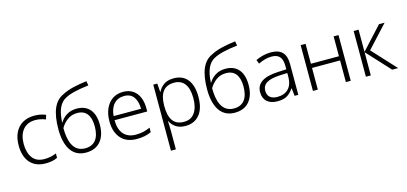

<svg xmlns="http://www.w3.org/2000/svg" viewBox="-79 -1342 4569 2157"><g transform="rotate(-15 2205.5 -264.0)"><path d="M300.8 9.8C359.9 9.8 403.3 -0.5 438 -18.1V-68.8C400.9 -53.2 353 -41 300.8 -41C237.8 -41 190.9 -61.5 161.1 -102.5C131.3 -143.6 116.2 -197.3 116.2 -264.2C116.2 -334 132.8 -389.6 166.5 -430.2C200.2 -470.7 248.5 -491.2 312 -491.2C349.1 -491.2 392.6 -481.9 429.2 -466.8L444.8 -516.1C410.2 -531.7 363.8 -542 313 -542C159.2 -542 57.1 -442.4 57.1 -263.2C57.1 -176.8 78.1 -109.9 120.6 -62C163.1 -14.2 223.1 9.8 300.8 9.8Z M535.2 -319.8C535.2 -255.9 543.5 -199.2 559.6 -149.9C592.3 -50.3 661.1 9.8 768.1 9.8C843.3 9.8 900.4 -13.7 939.9 -61C979.5 -108.4 999 -172.4 999 -253.9C999 -406.2 927.7 -495.1 793 -495.1C747.6 -495.1 708.5 -484.9 675.3 -463.9C641.6 -442.9 616.7 -417 600.1 -387.2H596.2C601.6 -527.3 643.1 -609.4 711.9 -645C768.1 -676.8 865.2 -698.7 988.3 -712.9L979 -764.2C860.4 -749 765.1 -729 692.9 -689.9C586.9 -643.1 535.2 -525.4 535.2 -319.8ZM772.9 -39.1C628.9 -39.1 593.3 -179.2 593.3 -321.8C611.3 -354.5 636.7 -383.8 669.4 -408.7C702.1 -433.6 740.7 -445.8 786.1 -445.8C887.7 -445.8 939 -377 939 -250C939 -115.2 883.8 -39.1 772.9 -39.1Z M1345.2 -542C1295.9 -542 1253.9 -529.8 1219.2 -505.9C1149.9 -457 1112.3 -369.6 1112.3 -262.2C1112.3 -178.2 1133.8 -111.8 1176.3 -63.5C1218.8 -14.6 1280.3 9.8 1360.4 9.8C1428.2 9.8 1476.1 0 1529.3 -23.9V-76.2C1500 -63.5 1473.1 -54.2 1448.2 -48.8C1423.3 -43 1395 -40 1362.3 -40C1239.3 -40 1171.4 -117.7 1171.4 -258.8H1551.3V-297.9C1551.3 -439.9 1480.5 -542 1345.2 -542ZM1344.2 -494.1C1394 -494.1 1431.2 -477.1 1455.6 -442.4C1480 -407.7 1492.2 -362.3 1492.2 -306.2H1173.3C1177.7 -366.2 1195.3 -412.6 1225.6 -445.3C1255.9 -478 1295.4 -494.1 1344.2 -494.1Z M1934.1 -542C1884.8 -542 1845.2 -531.2 1815.9 -509.3C1786.6 -487.3 1765.1 -461.9 1752 -433.1H1749L1741.7 -532.2H1694.8V235.8H1752V17.1C1752 -16.1 1750.5 -58.6 1748 -91.8H1752C1765.1 -64 1786.1 -40 1814.9 -20C1843.8 0 1881.3 9.8 1927.7 9.8C1996.6 9.8 2050.8 -14.2 2090.3 -62C2129.9 -109.9 2149.9 -178.7 2149.9 -269C2149.9 -448.7 2070.3 -542 1934.1 -542ZM1925.8 -493.2C2035.2 -493.2 2090.8 -412.6 2090.8 -270C2090.8 -198.2 2076.2 -141.6 2047.4 -100.6C2018.6 -59.6 1976.6 -39.1 1921.9 -39.1C1806.2 -39.1 1752 -113.8 1752 -266.1V-275.9C1753.4 -416 1807.1 -493.2 1925.8 -493.2Z M2265.1 -319.8C2265.1 -255.9 2273.4 -199.2 2289.6 -149.9C2322.3 -50.3 2391.1 9.8 2498 9.8C2573.2 9.8 2630.4 -13.7 2669.9 -61C2709.5 -108.4 2729 -172.4 2729 -253.9C2729 -406.2 2657.7 -495.1 2522.9 -495.1C2477.5 -495.1 2438.5 -484.9 2405.3 -463.9C2371.6 -442.9 2346.7 -417 2330.1 -387.2H2326.2C2331.5 -527.3 2373 -609.4 2441.9 -645C2498 -676.8 2595.2 -698.7 2718.3 -712.9L2709 -764.2C2590.3 -749 2495.1 -729 2422.9 -689.9C2316.9 -643.1 2265.1 -525.4 2265.1 -319.8ZM2502.9 -39.1C2358.9 -39.1 2323.2 -179.2 2323.2 -321.8C2341.3 -354.5 2366.7 -383.8 2399.4 -408.7C2432.1 -433.6 2470.7 -445.8 2516.1 -445.8C2617.7 -445.8 2668.9 -377 2668.9 -250C2668.9 -115.2 2613.8 -39.1 2502.9 -39.1Z M3061 -541C2997.1 -541 2937 -522.9 2886.2 -499L2904.3 -453.1C2955.1 -477.1 3004.4 -493.2 3059.1 -493.2C3140.6 -493.2 3183.1 -452.6 3183.1 -349.1V-312L3085.9 -307.1C2920.4 -299.8 2832 -246.1 2832 -139.2C2832 -43 2894 9.8 2997.1 9.8C3046.4 9.8 3085 0.5 3112.8 -17.6C3140.6 -35.6 3164.1 -60.1 3183.1 -89.8H3186L3196.3 0H3239.3V-357.9C3239.3 -484.9 3181.6 -541 3061 -541ZM3183.1 -269V-216.8C3181.6 -105 3118.2 -38.1 3007.3 -38.1C2935.1 -38.1 2892.1 -72.3 2892.1 -139.2C2892.1 -219.2 2957 -257.8 3093.3 -265.1Z M3409.2 -532.2V0H3466.3V-252H3792.5V0H3849.1V-532.2H3792.5V-300.8H3466.3V-532.2Z M4082.5 -273.9V-532.2H4025.4V0H4082.5V-270L4331.5 0H4400.4L4147.5 -273.9L4385.7 -532.2H4320.3Z"/></g></svg>

Font: Noto Reveo Sans
Style: Regular
Weight: 300
Designer: Monotype Design Team
Foundry: Monotype Imaging Inc.
Version: Version 2.007